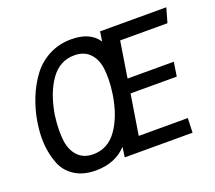

<svg xmlns="http://www.w3.org/2000/svg" viewBox="-117 -840 1134 1011"><g transform="rotate(-20 450.0 -334.0)"><path d="M259 13Q190 13 143 -16.5Q96 -46 76 -94Q48 -162 48 -245Q48 -289 58 -346Q68 -403 92 -463Q116 -523 153.5 -573Q191 -623 247 -652Q303 -681 372 -681Q476 -681 521 -614L529 -668H900L877 -587H612L580 -385H839L827 -306H568L532 -81H807L804 0H424L432 -56Q367 13 259 13ZM275 -72Q358 -72 409 -145Q460 -218 478 -334Q485 -383 485 -415Q485 -447 483 -466Q478 -525 446 -560.5Q414 -596 358 -596Q275 -596 224 -523.5Q173 -451 154 -334Q148 -287 148 -255Q148 -223 150 -202Q155 -144 187 -108Q219 -72 275 -72Z"/></g></svg>

Font: Rambla
Style: Italic
Weight: 400
Italic angle: -12°
Designer: Martin Sommaruga
Foundry: Martin Sommaruga
Version: Version 1.001